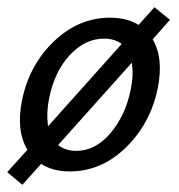

<svg xmlns="http://www.w3.org/2000/svg" viewBox="-22 -470 496 532"><path d="M449 -415 401 -361Q432 -309 415 -225Q395 -128 327 -61.5Q259 5 171 5Q124 5 92 -16L40 42L-2 7L54 -55Q22 -108 39 -192Q59 -290 127.5 -355.5Q196 -421 283 -421Q330 -421 362 -401L406 -450ZM114 -197Q106 -158 111 -120L315 -348Q296 -363 266 -363Q214 -363 171.5 -317.5Q129 -272 114 -197ZM340 -221Q349 -264 343 -296L139 -68Q160 -52 189 -52Q243 -52 284.5 -101.5Q326 -151 340 -221Z"/></svg>

Font: EauTestInfant Medium
Style: Italic
Weight: 500
Italic angle: -12°
Designer: Christian Thalmann (Catharsis Fonts)
Version: Version 0.001;PS 000.001;hotconv 1.0.88;makeotf.lib2.5.64775